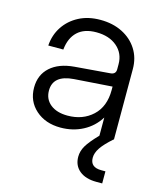

<svg xmlns="http://www.w3.org/2000/svg" viewBox="-109 -589 727 875"><g transform="rotate(15 255.0 -152.0)"><path d="M455 0Q417 33.5 400.8 57.8Q384.5 82 384.5 105Q384.5 150 437 150H456.5V207H429Q378 207 348.8 183Q319.5 159 319.5 117.5Q319.5 91 334.2 65.8Q349 40.5 388 0V-85.5Q359.5 -39.5 312 -14.5Q264.5 10.5 206.5 10.5Q135 10.5 89.2 -30.2Q43.5 -71 43.5 -135Q43.5 -195 84 -231.5Q124.5 -268 197 -274L363 -287.5Q388 -289.5 388 -313V-337Q388 -388 351 -419.8Q314 -451.5 253 -451.5Q196.5 -451.5 164.8 -421.8Q133 -392 127.5 -336.5H56.5Q60 -387 86 -426.2Q112 -465.5 155.5 -488.2Q199 -511 256.5 -511Q315.5 -511 360.5 -488.2Q405.5 -465.5 431 -425.2Q456.5 -385 456.5 -332.5V0ZM112.5 -139.5Q112.5 -98.5 142.5 -74.5Q172.5 -50.5 223.5 -50.5Q295 -50.5 341.5 -93.8Q388 -137 388 -215V-231.5L209 -219Q112.5 -212 112.5 -139.5Z"/></g></svg>

Font: Overused Grotesk Book
Style: Regular
Weight: 375
Version: Version 0.004